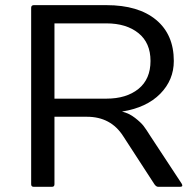

<svg xmlns="http://www.w3.org/2000/svg" viewBox="-20 -720 753 740"><path d="M100.1 -9.8C100.1 -3.3 103.4 0 109.9 0H180.2C186.7 0 189.9 -3.3 189.9 -9.8V-270H314.9C376.5 -270 423.2 -245 455.1 -194.8L575.2 -9.8C579.8 -3.3 584.6 0 589.8 0H671.9C679 0 682.6 -1.4 682.6 -4.2C682.6 -6.9 681.8 -9.6 680.2 -12.2L560.1 -194.8C548.7 -213.1 539.6 -226.5 533 -235.1C526.3 -243.7 515.5 -253.9 500.5 -265.6C485.5 -277.3 468.8 -285.5 450.2 -290C513.3 -300.1 562.4 -322.9 597.4 -358.4C632.4 -393.9 649.9 -436 649.9 -484.9C649.9 -552.9 627.1 -605.8 581.5 -643.6C536 -681.3 472.2 -700.2 390.1 -700.2H109.9C103.4 -699.9 100.1 -696.5 100.1 -689.9ZM189.9 -339.8V-629.9H390.1C441.2 -629.9 482.3 -617.4 513.4 -592.5C544.5 -567.6 560.1 -531.8 560.1 -485.1C560.1 -438.4 544.6 -402.5 513.7 -377.4C482.7 -352.4 441.6 -339.8 390.1 -339.8Z"/></svg>

Font: Numans
Style: Regular
Weight: 400
Designer: Jovanny Lemonad
Foundry: Jovanny Lemonad
Version: Version 001.001